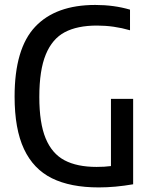

<svg xmlns="http://www.w3.org/2000/svg" viewBox="-20 -770 628 796"><path d="M532 -360V-6Q457 7 389.5 7Q272 7 195.2 -31Q118.5 -69 79.5 -152Q40.5 -235 40.5 -369.5Q40.5 -568.5 125.8 -659Q211 -749.5 375 -749.5Q452.5 -749.5 519 -730V-644.5Q452 -664 382 -664Q300.5 -664 248.5 -636.5Q196.5 -609 169.8 -544Q143 -479 143 -368Q143 -260 169.2 -196.5Q195.5 -133 247.5 -105.5Q299.5 -78 380.5 -78Q413.5 -78 440 -81.5V-360Z"/></svg>

Font: Encode Sans Condensed Medium
Style: Regular
Weight: 500
Width: 3
Designer: Multiple Designers
Foundry: Impallari Type
Version: Version 2.000